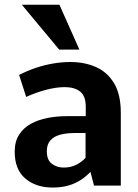

<svg xmlns="http://www.w3.org/2000/svg" viewBox="-20 -808 603 836"><path d="M209.2 8.6Q136.4 8.6 90.2 -30.7Q44 -69.9 44 -147.7Q44 -191.6 63.1 -221.4Q82.1 -251.3 114.3 -268.9Q146.4 -286.5 186.9 -294.4Q227.3 -302.2 270 -302.2H353.4V-343.7Q353.4 -389.5 329.2 -409.1Q304.9 -428.7 261.7 -428.7Q226.2 -428.7 181.5 -417.2Q136.9 -405.7 94 -385.9L63.2 -481.7Q98.8 -500 136.4 -512.6Q174 -525.2 212.1 -531.6Q250.1 -538 286.1 -538Q348.6 -538 398.3 -515.9Q447.9 -493.8 477 -445.1Q506 -396.4 506 -317V0H389.3L373.8 -59.7Q355.5 -40 332 -24.6Q308.6 -9.2 278.4 -0.3Q248.2 8.6 209.2 8.6ZM256.8 -78.4Q289.1 -78.4 313.7 -91.4Q338.4 -104.3 352.5 -121.2V-228.8H304.9Q269.6 -228.8 242.2 -221.5Q214.7 -214.2 199.3 -196.8Q183.9 -179.5 183.9 -149.3Q183.9 -111.2 205.9 -94.8Q227.9 -78.4 256.8 -78.4ZM237.7 -592 75 -787.5H238.7L325.7 -592Z"/></svg>

Font: Comme
Style: Regular
Weight: 400
Designer: Vernon Adams
Foundry: Vernon Adams
Version: Version 1.000;gftools[0.9.27]